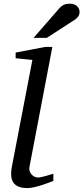

<svg xmlns="http://www.w3.org/2000/svg" viewBox="-20 -986 442 1019"><path d="M263.2 -25.9Q257.3 -23.4 241.2 -17.3Q225.1 -11.2 205.1 -4.6Q185.1 2 163.3 7.1Q141.6 12.2 124 12.2Q101.1 12.2 85 6.8Q68.8 1.5 58.6 -8.3Q48.3 -18.1 43.7 -31.5Q39.1 -44.9 39.1 -61Q39.1 -76.2 42 -96.2L151.9 -668L63 -676.8V-707L219.2 -736.8H257.8L136.2 -99.1Q134.3 -88.9 137.2 -78.9Q140.1 -68.8 146.5 -61.3Q152.8 -53.7 162.1 -48.8Q171.4 -43.9 182.1 -43.9Q189.5 -43.9 201.4 -46.6Q213.4 -49.3 225.6 -52.7Q237.8 -56.2 248.3 -59.6Q258.8 -63 263.2 -64ZM402.3 -923.3Q402.3 -909.2 396 -899.7Q389.6 -890.1 378.4 -882.3L228.5 -785.2H158.2L294.4 -941.4Q299.3 -947.3 304.7 -951.7Q310.1 -956.1 316.7 -959.5Q323.2 -962.9 331.8 -964.6Q340.3 -966.3 351.6 -966.3Q364.7 -966.3 374.3 -962.4Q383.8 -958.5 389.9 -952.4Q396 -946.3 399.2 -938.5Q402.3 -930.7 402.3 -923.3Z"/></svg>

Font: Charis SIL Eur
Style: Italic
Weight: 400
Italic angle: -11°
Foundry: SIL International
Version: Version 5.000